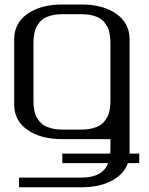

<svg xmlns="http://www.w3.org/2000/svg" viewBox="-20 -603 644 832"><path d="M333.5 -583.5Q426.8 -583.5 484.1 -543Q541.5 -502.4 541.5 -433.1V58.1V62.5H583.5V104H534.2Q516.1 153.3 462.9 180.9Q409.7 208.5 333.5 208.5H62.5V166.5H333.5Q424.3 166.5 448.7 104H250V62.5H457.5Q458.5 53.2 458.5 35.6V0H250Q156.2 0 98.9 -40.3Q41.5 -80.6 41.5 -149.9V-433.1Q41.5 -502.4 98.9 -543Q156.2 -583.5 250 -583.5ZM333.5 -541.5H250Q225.1 -541.5 205.1 -536.6Q185.1 -531.7 172.4 -524.4Q159.7 -517.1 150.4 -505.1Q141.1 -493.2 136.2 -482.7Q131.3 -472.2 128.7 -457.5Q126 -442.9 125.5 -433.3Q125 -423.8 125 -410.6V-172.9Q125 -159.7 125.5 -149.9Q126 -140.1 128.7 -125.5Q131.3 -110.8 136.2 -100.3Q141.1 -89.8 150.4 -78.1Q159.7 -66.4 172.4 -58.8Q185.1 -51.3 205.1 -46.4Q225.1 -41.5 250 -41.5H333.5Q358.4 -41.5 378.4 -46.4Q398.4 -51.3 411.1 -58.8Q423.8 -66.4 433.1 -78.1Q442.4 -89.8 447.3 -100.3Q452.1 -110.8 454.8 -125.5Q457.5 -140.1 458 -149.9Q458.5 -159.7 458.5 -172.9V-410.6Q458.5 -423.8 458 -433.3Q457.5 -442.9 454.8 -457.5Q452.1 -472.2 447.3 -482.7Q442.4 -493.2 433.1 -505.1Q423.8 -517.1 411.1 -524.4Q398.4 -531.7 378.4 -536.6Q358.4 -541.5 333.5 -541.5Z"/></svg>

Font: Gputeks
Style: Regular
Weight: 500
Version: Version 0.9